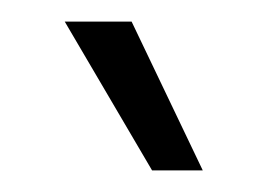

<svg xmlns="http://www.w3.org/2000/svg" viewBox="-20 -902 248 178"><path d="M121 -744 40 -882H102L168 -744Z"/></svg>

Font: Mona Sans Light
Style: Regular
Weight: 300
Designer: Deni Anggara
Foundry: GitHub
Version: Version 2.000